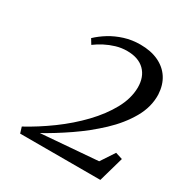

<svg xmlns="http://www.w3.org/2000/svg" viewBox="-122 -1004 649 679"><g transform="rotate(30 203.0 -665.0)"><path d="M50 -422.5 42.5 -447Q94 -475 145 -512.2Q196 -549.5 237.2 -592.5Q278.5 -635.5 303.5 -681Q328.5 -726.5 329 -771.5Q329 -815 303.8 -840Q278.5 -865 232 -865Q209 -865 187.2 -858.5Q165.5 -852 146.2 -842Q127 -832 111 -820L98.5 -840.5Q117.5 -858.5 142.2 -873.8Q167 -889 197.2 -898.5Q227.5 -908 261.5 -908Q304.5 -908 335.8 -893.2Q367 -878.5 384.5 -851.5Q402 -824.5 404 -786.5Q405.5 -736 378.2 -688.5Q351 -641 305.8 -598.5Q260.5 -556 208.5 -520.5Q156.5 -485 109.5 -459L341 -477.5L378 -533.5L406.5 -524.5L377.5 -422.5Z"/></g></svg>

Font: Merriweather 96pt Light
Style: Italic
Weight: 300
Italic angle: -7.8°
Version: Version 2.101